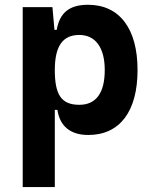

<svg xmlns="http://www.w3.org/2000/svg" viewBox="-20 -547 626 792"><path d="M73.7 224.6H206.1V-93.8H216.8C227.1 -24.9 272 9.8 344.2 9.8C472.7 9.8 547.4 -85.4 547.4 -258.3C547.4 -429.2 472.7 -527.3 343.3 -527.3C264.6 -527.3 226.1 -493.2 213.9 -423.8H204.6L196.3 -517.6H73.7ZM206.1 -258.3C206.1 -358.4 239.7 -402.8 307.1 -402.8C374 -402.8 412.1 -350.1 412.1 -258.3C412.1 -163.1 376 -114.7 307.1 -114.7C231.9 -114.7 206.1 -157.7 206.1 -258.3Z"/></svg>

Font: Cascadia Code
Style: Bold
Weight: 700
Monospace: yes
Designer: Aaron Bell
Foundry: Saja Typeworks
Version: Version 2404.023